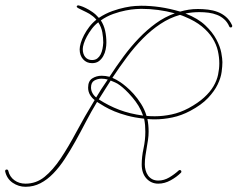

<svg xmlns="http://www.w3.org/2000/svg" viewBox="-82 -605 897 725"><path d="M794.3 -509.8Q794.3 -509.1 794.6 -508.5Q794.9 -507.8 794.9 -507.2Q794.9 -501.3 789.1 -501.3Q785.2 -501.3 783.9 -504.6Q776.7 -521.5 764.6 -532.2Q752.6 -543 737.6 -548.8Q722.7 -554.7 705.7 -557Q688.8 -559.2 671.2 -559.2Q656.9 -559.2 643.9 -557.9Q630.9 -556.6 617.8 -554Q618.5 -554 618.8 -553.7Q619.1 -553.4 619.8 -553.4Q666 -535.2 693.4 -509.1Q720.7 -483.1 735 -456.1Q749.3 -429 753.6 -405.9Q757.8 -382.8 757.8 -370.4Q757.8 -355.5 754.9 -333.3Q752 -311.2 739.9 -286.1Q727.9 -261.1 703.5 -235Q679 -209 636.1 -186.2Q602.9 -168.6 569 -161.5Q535.2 -154.3 502.6 -154.3Q495.4 -154.3 488.6 -154.6Q481.8 -154.9 474.6 -155.6Q479.2 -133.5 479.2 -108.1Q479.2 -92.4 476.9 -77.1Q474.6 -61.8 472 -46.9Q469.4 -31.9 467.1 -16.3Q464.8 -0.7 464.8 15.6Q464.8 26.7 467.8 37.8Q470.7 48.8 476.9 57.6Q483.1 66.4 492.8 71.6Q502.6 76.8 515.6 76.8Q537.1 76.8 557 65.1Q576.8 53.4 593.1 38.4Q594.4 37.1 596.4 37.1Q602.9 37.1 602.9 43.6Q602.9 45.6 600.9 47.5Q585.3 63.2 562.5 75.8Q539.7 88.5 515.6 88.5Q488.9 88.5 471 69Q453.1 49.5 453.1 16.3Q453.1 -13 460 -44.6Q466.8 -76.2 466.8 -107.4Q466.8 -119.8 465.8 -131.8Q464.8 -143.9 462.2 -156.9Q426.4 -160.8 398.8 -168.3Q371.1 -175.8 349.9 -184.6Q328.8 -193.4 312.8 -202.8Q296.9 -212.2 284.5 -220.1Q262.4 -183.6 242.5 -145.5Q222.7 -107.4 202.8 -71.6Q182.9 -35.8 162.4 -4.6Q141.9 26.7 119.1 50.1Q96.4 73.6 70.6 86.9Q44.9 100.3 14.3 100.3Q-11.7 100.3 -33.9 85.3Q-56 70.3 -62.5 42.3V41Q-62.5 35.2 -56.6 35.2Q-52.1 35.2 -50.8 39.7Q-45.6 62.5 -27.7 75.5Q-9.8 88.5 14.3 88.5Q54.7 88.5 86.3 62.8Q117.8 37.1 146.8 -6.2Q175.8 -49.5 206.4 -106.8Q237 -164.1 275.4 -227.2Q265 -235 257.8 -247.1Q250.7 -259.1 250.7 -274.1Q250.7 -298.8 266.3 -308.9Q281.9 -319 302.1 -319Q316.4 -319 331.4 -315.1Q356.8 -354.2 384.4 -391.6Q412.1 -429 442.4 -460.6Q472.7 -492.2 506.2 -516.6Q539.7 -541 578.1 -554.7Q515.6 -571.6 451.2 -571.6Q446 -571.6 430 -570.6Q414.1 -569.7 392.3 -565.4Q370.4 -561.2 345.7 -552.4Q321 -543.6 298.8 -528Q310.5 -509.8 315.1 -488.6Q319.7 -467.4 319.7 -444Q319.7 -432.3 317.1 -418.6Q314.5 -404.9 307.9 -393.2Q301.4 -381.5 291.3 -374Q281.2 -366.5 265.6 -366.5Q244.8 -366.5 231.8 -381.2Q218.8 -395.8 218.8 -418.6Q218.8 -428.4 223 -442.7Q227.2 -457 235.4 -472.7Q243.5 -488.3 255.2 -503.6Q266.9 -518.9 281.9 -530.6Q276 -537.8 269.5 -543Q263 -548.2 255.9 -552.7Q252 -555.3 243.8 -559.2Q235.7 -563.2 227.5 -567.1Q219.4 -571 213.5 -574.2Q207.7 -577.5 207.7 -579.4Q207.7 -584.6 213.5 -584.6H214.8Q214.8 -584.6 222.7 -582.4Q230.5 -580.1 241.9 -574.5Q253.3 -569 266.6 -559.9Q279.9 -550.8 291.7 -537.1V-537.8Q316.4 -554 342.1 -563.2Q367.8 -572.3 390 -576.8Q412.1 -581.4 428.7 -582.4Q445.3 -583.3 451.2 -583.3Q486.3 -583.3 522.1 -578.1Q557.9 -572.9 598.3 -561.2Q613.9 -565.8 630.5 -568.4Q647.1 -571 665.4 -571Q684.2 -571 703.5 -568.7Q722.7 -566.4 739.9 -559.9Q757.2 -553.4 771.2 -541.3Q785.2 -529.3 794.3 -509.8ZM307.9 -444Q307.9 -462.9 304.4 -482.7Q300.8 -502.6 289.1 -520.8Q275.4 -510.4 264.6 -496.1Q253.9 -481.8 246.1 -467.4Q238.3 -453.1 234.4 -440.4Q230.5 -427.7 230.5 -419.9Q230.5 -401 239.9 -389.6Q249.3 -378.3 265.6 -378.3Q277.3 -378.3 285.2 -384.1Q293 -390 297.9 -399.4Q302.7 -408.9 305 -420.6Q307.3 -432.3 307.9 -444ZM261.7 -274.7Q261.7 -263.7 266.9 -253.9Q272.1 -244.1 281.2 -237Q296.9 -264.3 324.9 -304.7Q313.2 -307.9 301.4 -307.9Q286.5 -307.9 274.1 -300.8Q261.7 -293.6 261.7 -274.7ZM291 -229.8Q328.1 -205.7 368.5 -190.4Q408.9 -175.1 458.3 -168.6Q451.2 -188.8 440.8 -205.7Q430.3 -222.7 418.6 -236.3Q403.6 -253.9 391.9 -265Q380.2 -276 370.4 -283.2Q360.7 -290.4 352.2 -293.9Q343.8 -297.5 335.9 -300.8Q324.9 -283.2 313.8 -266Q302.7 -248.7 291 -229.8ZM615.2 -542.3Q610.7 -544.3 606.4 -545.9Q602.2 -547.5 597.7 -548.8Q558.6 -537.8 523.8 -514.6Q488.9 -491.5 457.4 -459.6Q425.8 -427.7 397.5 -389.6Q369.1 -351.6 342.4 -311.2Q357.4 -304.7 373 -294.3Q380.9 -289.1 394.5 -277.7Q408.2 -266.3 422.9 -250Q437.5 -233.7 450.8 -212.6Q464.2 -191.4 471.4 -167.3Q479.2 -166.7 487 -166.3Q494.8 -166 502.6 -166Q533.9 -166 566.1 -172.9Q598.3 -179.7 630.2 -196.6Q666 -216.1 688.8 -237Q711.6 -257.8 724.3 -279.6Q737 -301.4 741.5 -323.2Q746.1 -345.1 746.1 -365.9Q746.1 -388.7 740.6 -413.1Q735 -437.5 720.4 -460.9Q705.7 -484.4 680.3 -505.2Q654.9 -526 615.2 -542.3Z"/></svg>

Font: League Script
Style: League Script
Weight: 400
Foundry: Haley Fiege
Version: Version 1.001